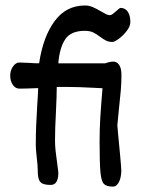

<svg xmlns="http://www.w3.org/2000/svg" viewBox="-20 -676 531 707"><path d="M194.8 -442.9H367.7Q384.8 -449.2 397.9 -449.2Q410.6 -449.2 418.9 -436.8Q427.2 -424.3 427.2 -399.4Q427.2 -371.6 424.8 -342.8Q422.4 -314 417 -265.1L412.1 -214.4L415 -181.2Q418 -151.9 422.4 -103.5Q426.8 -55.2 426.8 -46.4Q425.8 -19.5 417.2 -4.2Q408.7 11.2 396.5 11.2Q372.1 11.2 362.5 1.2Q353 -8.8 349.9 -41.5Q346.7 -74.2 346.7 -155.8Q346.7 -199.2 349.4 -243.7Q352.1 -288.1 357.4 -351.1L329.1 -352.5Q267.6 -356 218.8 -356H189Q189 -328.1 186 -263.7Q182.6 -203.1 182.6 -158.2Q182.6 -140.6 184.8 -119.6Q187 -98.6 193.8 -49.3Q194.8 -46.4 194.8 -36.1Q193.4 4.9 167 4.9Q148.4 4.9 138.2 0.7Q127.9 -3.4 123.5 -14.4Q119.1 -25.4 119.1 -46.4Q119.1 -64.9 115.2 -97.2Q114.7 -102.5 113.3 -116.7Q111.8 -130.9 111.8 -143.1Q111.8 -184.6 113.3 -215.6Q114.7 -246.6 117.2 -290Q120.1 -332.5 120.6 -351.6Q73.2 -349.6 51.3 -349.6Q37.1 -349.6 27.3 -363.5Q17.6 -377.4 17.6 -397.5Q17.6 -416.5 27.8 -431.2Q38.1 -445.8 51.3 -445.8Q64.9 -445.8 91.3 -444.3Q104 -442.9 124 -442.9Q138.7 -541 181.2 -598.4Q223.6 -655.8 293 -655.8Q307.6 -655.8 321.5 -649.9Q335.4 -644 352.5 -633.8Q363.8 -627 371.3 -623.5Q378.9 -620.1 384.8 -620.1Q389.2 -620.1 394.8 -624.3Q400.4 -628.4 409.2 -636.2Q419.4 -645.5 422.9 -647Q441.4 -647 450.7 -632.6Q460 -618.2 460 -595.2Q460 -579.6 447 -562.5Q434.1 -545.4 417.7 -533.4Q401.4 -521.5 394.5 -521.5Q380.9 -521.5 371.3 -526.1Q361.8 -530.8 348.6 -540.5Q334.5 -551.3 322.5 -556.9Q310.5 -562.5 292 -562.5Q240.7 -562.5 220 -531Q199.2 -499.5 194.8 -442.9Z"/></svg>

Font: Dekko
Style: Regular
Weight: 400
Designer: Multiple
Foundry: Sorkin Type
Version: Version 2.001